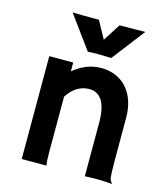

<svg xmlns="http://www.w3.org/2000/svg" viewBox="-111 -829 806 920"><g transform="rotate(15 292.0 -369.5)"><path d="M81.5 0H204.1C201.2 -16.1 200.2 -33.7 200.2 -62.5V-341.3C230 -386.7 267.1 -407.7 308.1 -407.7C359.4 -407.7 395 -369.1 395 -264.6V1.5C429.7 -0.5 451.2 0 457 0C483.9 0 514.2 2 528.8 3.4L529.8 1.5C525.9 -3.4 519 -8.3 516.6 -24.9C513.2 -48.8 513.7 -111.8 513.7 -322.3C513.7 -440.9 444.8 -520 337.9 -520C289.1 -520 245.1 -503.4 200.2 -466.8V-510.3H81.5ZM254.4 -578.6C264.6 -579.6 299.3 -580.1 311.5 -580.1C321.8 -580.1 363.3 -579.1 370.6 -578.6L495.1 -740.2L493.2 -741.7C473.6 -741.2 416 -740.2 368.7 -740.2L313.5 -653.8L266.1 -740.2C206.5 -740.2 158.2 -740.7 137.7 -741.7L136.2 -740.2Z"/></g></svg>

Font: HammersmithOne
Style: Regular
Weight: 400
Designer: Nicole Fally
Foundry: Nicole Fally
Version: Version 1.003